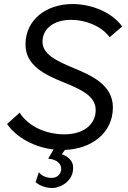

<svg xmlns="http://www.w3.org/2000/svg" viewBox="-20 -730 632 949"><path d="M229 199C273 203 331 171 340 117C348 72 326 49 286 32L301 11C433 6 538 -73 538 -199C538 -310 433 -357 343 -394C260 -429 190 -461 190 -524C190 -589 247 -632 332 -632C403 -632 482 -601 522 -546L584 -599C535 -668 435 -710 338 -710C209 -710 106 -633 106 -510C106 -406 202 -361 292 -324C375 -290 453 -258 453 -186C453 -111 388 -66 298 -66C210 -66 122 -103 77 -173L15 -117C65 -46 154 -2 245 9L218 54C264 58 287 83 282 112C277 138 255 152 228 149C201 147 181 134 172 121L156 170C174 186 197 196 229 199Z"/></svg>

Font: Fixel Display 20240404
Style: Italic
Weight: 400
Italic angle: -10°
Designer: AlfaBravo + MacPaw
Foundry: Kyrylo Tkachov, Marchela Mozhyna, Serhii Makarenko, Maria Weinstein, Zakhar Kryvoshyya
Version: Version 1.211;Glyphs 3.2 (3225)